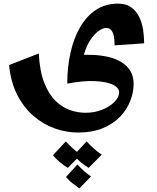

<svg xmlns="http://www.w3.org/2000/svg" viewBox="-20 -421 865 1059"><path d="M410 310Q345 310 281 287Q217 264 163.5 217.5Q110 171 74.5 101Q39 31 30 -62L194 -126Q199 -28 224 35.5Q249 99 286 135Q323 171 366 186Q409 201 451 201Q502 201 544 184Q586 167 611.5 141Q637 115 637 88Q637 63 603.5 46.5Q570 30 506.5 26.5Q443 23 351 40L411 -117Q452 -120 495 -118Q538 -116 577.5 -107Q617 -98 648.5 -79Q680 -60 698.5 -30.5Q717 -1 717 42Q717 88 698.5 135.5Q680 183 642.5 222.5Q605 262 547 286Q489 310 410 310ZM351 40Q351 -51 369 -131Q387 -211 422.5 -272Q458 -333 510 -367Q562 -401 631 -401Q675 -401 703 -381Q731 -361 747 -329Q763 -297 769 -258.5Q775 -220 775 -182L612 -171Q612 -202 607.5 -223Q603 -244 592.5 -255.5Q582 -267 565 -267Q549 -267 526.5 -252Q504 -237 481.5 -205.5Q459 -174 444.5 -125Q430 -76 430 -9ZM418 618Q398 604 378 588.5Q358 573 344 555L407 486Q425 506 442.5 521.5Q460 537 482 552ZM354 505Q331 491 309.5 473Q288 455 272 435L343 359Q362 380 381.5 397.5Q401 415 426 432ZM469 505Q446 491 424.5 473Q403 455 387 435L458 359Q477 380 496.5 397.5Q516 415 541 432Z"/></svg>

Font: Marhey Medium
Style: Regular
Weight: 500
Designer: Nur Syamsi & Bustanul Arifin
Foundry: Namelatype
Version: Version 1.000